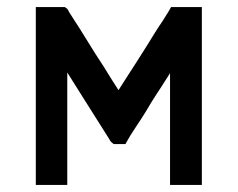

<svg xmlns="http://www.w3.org/2000/svg" viewBox="-20 -521 671 542"><path d="M472.7 -501H475.6H477.5H488.3H499H505.9H513.7H522.5H531.2H549.8V1H531.2H529.3H525.4H515.6H505.9H500H494.1H486.3H478.5H460V-314.5Q446.3 -293 432.6 -271.5Q418.9 -251 406.2 -230.5Q389.6 -202.1 379.9 -187.5L359.4 -156.2Q348.6 -140.6 334 -114.3H322.3H320.3H318.4H317.4H315.4H314.5H313.5H310.5H308.6H300.8L293.9 -120.1Q291 -123 288.1 -128.9L212.9 -248L186.5 -290Q177.7 -303.7 169.9 -316.4V1H151.4H149.4H145.5H135.7H127H120.1H114.3H107.4H99.6H81.1V-501H99.6H101.6H105.5H116.2H127H133.8H141.6H149.4H156.2H163.1L169.9 -496.1Q172.9 -492.2 174.8 -487.3Q201.2 -447.3 248 -371.1Q260.7 -351.6 273.4 -332Q286.1 -311.5 293.9 -298.8L314.5 -266.6L332 -293.9L367.2 -348.6Q379.9 -369.1 392.6 -388.7Q405.3 -409.2 418 -429.7Q427.7 -445.3 438.5 -460.9L458 -492.2L462.9 -501Z"/></svg>

Font: LeFont
Style: Default
Weight: 400
Designer: Leryon MEDIA
Version: Version 1.0